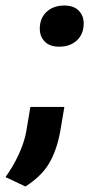

<svg xmlns="http://www.w3.org/2000/svg" viewBox="-52 -514 353 695"><path d="M162 -345Q128 -345 110 -363.5Q92 -382 92 -410Q92 -448 116.5 -471Q141 -494 181 -494Q215 -494 233 -475.5Q251 -457 251 -429Q251 -391 226.5 -368Q202 -345 162 -345ZM40 161 -32 127Q-4 88 16 44.5Q36 1 43 -38L58 -127H181L166 -38Q153 32 125 78.5Q97 125 40 161Z"/></svg>

Font: Gantari
Style: Bold Italic
Weight: 700
Italic angle: -10°
Designer: Anugrah Pasau
Foundry: Lafontype
Version: Version 1.000; ttfautohint (v1.8.4.7-5d5b)